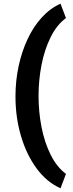

<svg xmlns="http://www.w3.org/2000/svg" viewBox="-20 -807 394 1036"><path d="M188 -289.1Q188 -203.6 204.1 -121.1Q220.2 -38.6 253.2 27.8Q286.1 94.2 335.9 131.3L306.6 209Q231.4 175.3 177 101.1Q122.6 26.9 93 -73.7Q63.5 -174.3 63.5 -286.6Q63.5 -370.6 80.3 -449.5Q97.2 -528.3 128.7 -595.7Q160.2 -663.1 205.3 -712.6Q250.5 -762.2 306.6 -787.1L335.9 -709.5Q286.1 -672.9 253.2 -606.2Q220.2 -539.6 204.1 -457Q188 -374.5 188 -289.1Z"/></svg>

Font: Vazirmatn RD UI ExtraBold
Style: Regular
Weight: 800
Designer: Saber Rastikerdar
Foundry: Saber Rastikerdar
Version: Version 33.003